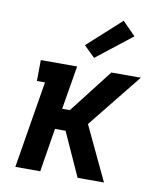

<svg xmlns="http://www.w3.org/2000/svg" viewBox="-86 -841 771 911"><g transform="rotate(10 300.0 -386.0)"><path d="M50 0 119 -419H80L81 -520H256L221 -310H258L421 -520H563L354 -260L477 0H350L255 -210H204L170 0ZM328 -574 275 -626 436 -772 499 -708Z"/></g></svg>

Font: Iosevka Etoile
Style: Bold Italic
Weight: 700
Italic angle: -9°
Designer: Belleve Invis
Foundry: Belleve Invis
Version: Version 28.1.0; ttfautohint (v1.8.4)